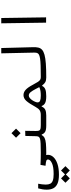

<svg xmlns="http://www.w3.org/2000/svg" viewBox="915 -1648 1100 2970"><g transform="rotate(-90 1465.0 -163.0)"><path d="M247.6 198.7Q159.7 198.7 109.1 176Q58.6 153.3 37.4 111.3Q16.1 69.3 16.1 11.2Q16.1 -53.2 36.1 -122.6H107.9Q102.5 -89.4 98.6 -62Q94.7 -34.7 94.7 -5.9Q94.7 37.1 108.4 64.2Q122.1 91.3 157.5 104Q192.9 116.7 257.8 116.7Q371.6 116.7 427.2 89.8Q482.9 63 482.9 29.8Q482.9 11.2 464.1 3.7Q445.3 -3.9 385.7 -8.8L399.4 -86.9Q444.3 -84 496.3 -83Q548.3 -82 585.9 -82Q612.3 -82 623.3 -72Q634.3 -62 634.3 -43Q634.3 2.4 580.1 2.4Q565.4 2.4 551.3 1.5Q555.2 13.7 555.2 27.8Q555.2 75.2 519 114Q482.9 152.8 414.3 175.8Q345.7 198.7 247.6 198.7ZM312.5 366.7 251.5 305.7 190.4 366.7 123 299.3 190.4 231 251.5 292.5 312.5 231 379.9 299.3Z M580.1 2.4 585.9 -82Q674.8 -82 726.6 -84.5Q778.3 -86.9 803 -94.2Q827.6 -101.6 835.2 -116.2Q842.8 -130.9 843.3 -155.8L847.2 -321.3L926.3 -323.2L923.8 -160.6Q923.8 -127 929.4 -110.1Q935.1 -93.3 955.1 -87.6Q975.1 -82 1018.6 -82H1171.9Q1207 -82 1207 -44.9Q1207 -17.1 1195.3 -7.3Q1183.6 2.4 1166 2.4H1007.3Q941.4 2.4 911.6 -14.6Q881.8 -31.7 870.1 -67.4H859.9Q845.2 -38.6 815.9 -23.4Q786.6 -8.3 730.7 -2.9Q674.8 2.4 580.1 2.4ZM890.1 -394.5 819.8 -464.8 890.1 -535.6 960.4 -464.8Z M1163.1 2.4Q1150.9 2.4 1145.5 -8.1Q1140.1 -18.6 1140.1 -43.9Q1140.1 -61 1147.7 -71.5Q1155.3 -82 1171.9 -82Q1215.8 -82 1243.2 -99.1Q1270.5 -116.2 1295.9 -163.1Q1349.1 -260.7 1388.7 -305.2Q1428.2 -349.6 1479 -349.6Q1522.5 -349.6 1559.6 -317.1Q1596.7 -284.7 1639.2 -204.1Q1666.5 -152.3 1683.8 -126.2Q1701.2 -100.1 1717.5 -91.1Q1733.9 -82 1757.8 -82Q1775.4 -82 1783.2 -75.9Q1791 -69.8 1791 -43.9Q1791 -12.2 1780.3 -4.9Q1769.5 2.4 1752 2.4Q1706.1 2.4 1679 -12.7Q1651.9 -27.8 1629.4 -60.1H1620.1Q1605 -26.9 1568.6 -12.2Q1532.2 2.4 1460.9 2.4Q1388.7 2.4 1354.7 -16.1Q1320.8 -34.7 1311 -68.4H1301.8Q1283.7 -26.4 1251 -12Q1218.3 2.4 1163.1 2.4ZM1602.5 -105Q1596.2 -116.7 1589.4 -129.9Q1582.5 -143.1 1575.2 -157.7Q1548.3 -210 1525.1 -238.8Q1502 -267.6 1471.7 -267.6Q1452.6 -267.6 1433.8 -252.4Q1415 -237.3 1399.9 -214.6Q1384.8 -191.9 1375.5 -169.4Q1366.2 -147 1366.2 -132.3Q1366.2 -104 1391.8 -93Q1417.5 -82 1472.2 -82Q1509.8 -82 1541 -86.7Q1572.3 -91.3 1602.5 -105Z M1752 2.4Q1724.1 2.4 1724.1 -41Q1724.1 -64.9 1733.6 -73.5Q1743.2 -82 1757.8 -82Q1865.7 -82 1935.8 -84.5Q2005.9 -86.9 2046.9 -93.5Q2087.9 -100.1 2107.2 -111.8Q2126.5 -123.5 2131.6 -142.1Q2136.7 -160.6 2136.2 -187L2125 -693.4H2207L2220.2 -200.2Q2221.7 -153.8 2213.6 -119.6Q2205.6 -85.4 2179.7 -62Q2153.8 -38.6 2102.3 -24.4Q2050.8 -10.3 1965.3 -3.9Q1879.9 2.4 1752 2.4Z M2599.6 0 2589.4 -693.4H2671.4L2681.6 0Z"/></g></svg>

Font: Cascadia Mono NF SemiLight
Style: Regular
Weight: 350
Monospace: yes
Designer: Aaron Bell
Foundry: Saja Typeworks
Version: Version 2404.023; ttfautohint (v1.8.4)